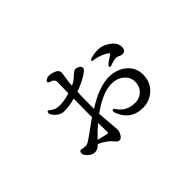

<svg xmlns="http://www.w3.org/2000/svg" viewBox="-90 -857 1179 1179"><g transform="rotate(-45 500.0 -267.0)"><path d="M187.5 -82Q187.5 -97.7 202.1 -100.6Q219.7 -94.7 235.4 -94.7Q250 -94.7 265.6 -104.5Q281.2 -114.3 328.1 -148.4Q375 -182.6 390.6 -193.4V-230.5Q390.6 -310.5 391.6 -353.5Q343.8 -338.9 295.9 -338.9Q266.6 -338.9 242.7 -361.8Q218.8 -384.8 218.8 -398.4Q218.8 -412.1 227.5 -412.1Q233.4 -412.1 237.3 -408.2Q261.7 -383.8 302.7 -383.8Q342.8 -383.8 391.6 -399.4Q393.6 -479.5 393.6 -496.1Q393.6 -520.5 358.4 -530.3Q348.6 -533.2 348.6 -540L350.6 -545.9Q362.3 -560.5 382.8 -560.5Q403.3 -560.5 428.2 -550.3Q453.1 -540 453.1 -517.6Q453.1 -512.7 448.2 -483.4Q442.4 -454.1 440.4 -417Q469.7 -429.7 492.2 -452.1Q514.6 -474.6 527.3 -474.6Q540 -474.6 553.2 -466.8Q566.4 -459 566.4 -445.3Q566.4 -431.6 527.8 -408.7Q489.3 -385.7 438.5 -367.2Q435.5 -330.1 435.5 -290V-220.7Q552.7 -294.9 637.7 -294.9Q705.1 -294.9 751.5 -256.3Q797.9 -217.8 797.9 -155.3Q797.9 -91.8 754.9 -51.8Q711.9 -11.7 653.3 -11.7Q563.5 -11.7 523.4 -84Q507.8 -112.3 507.8 -124Q507.8 -135.7 516.6 -135.7Q521.5 -135.7 524.4 -131.8Q563.5 -67.4 641.6 -67.4Q679.7 -67.4 706.1 -93.3Q732.4 -119.1 732.4 -159.2Q732.4 -199.2 700.7 -226.6Q668.9 -253.9 618.2 -253.9Q543.9 -253.9 436.5 -176.8L448.2 -30.3Q448.2 -10.7 436.5 8.3Q424.8 27.3 411.1 27.3Q396.5 27.3 383.8 10.7Q356.4 -25.4 298.8 -51.8Q277.3 -27.3 252.9 -27.3Q228.5 -27.3 208 -46.4Q187.5 -65.4 187.5 -82ZM316.4 -70.3Q380.9 -53.7 387.7 -53.7Q393.6 -53.7 393.6 -67.4Q393.6 -81.1 391.6 -141.6Q355.5 -111.3 316.4 -70.3ZM633.8 -442.4 636.7 -448.2Q667 -460.9 709 -460.9Q750 -460.9 788.1 -432.6Q826.2 -404.3 826.2 -369.1Q826.2 -334 794.9 -334Q784.2 -334 774.4 -340.8Q763.7 -346.7 751 -346.7Q737.3 -346.7 716.8 -339.8Q696.3 -332 694.3 -332Q684.6 -332 684.6 -339.8Q684.6 -347.7 705.1 -362.3L735.4 -381.8Q744.1 -387.7 745.1 -390.6Q744.1 -400.4 710.4 -415.5Q676.8 -430.7 640.6 -434.6Q633.8 -434.6 633.8 -442.4Z"/></g></svg>

Font: GenEi Koburi Mincho v6
Style: Regular
Weight: 400
Designer: o_tamon (Modified)
Foundry: o_tamon / Adobe Systems Incorporated
Version: Version 6.1